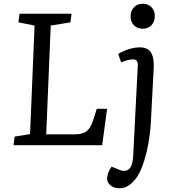

<svg xmlns="http://www.w3.org/2000/svg" viewBox="-20 -773 920 1022"><path d="M58 -46 140 -59 164 -637 78 -654 84 -700H361L355 -654L250 -637L226 -58H376Q402 -58 421 -64Q440 -70 454 -88Q468 -106 479 -143L495 -194H550L524 0H52ZM783 -122Q780 -68 769.5 -8.5Q759 51 741 102.5Q723 154 698 184Q686 198 673 208.5Q660 219 646 224Q632 229 617 229Q586 229 568 213.5Q550 198 550 179Q550 165 555.5 148.5Q561 132 574 114L615 131Q632 138 647 136Q662 134 672.5 120.5Q683 107 686 82Q689 63 689.5 49Q690 35 691 19Q692 3 693 -23L713 -416Q715 -440 708.5 -448.5Q702 -457 688 -457Q675 -457 659 -453Q643 -449 625 -441L609 -486Q622 -494 640.5 -502Q659 -510 681 -515.5Q703 -521 725 -521Q752 -521 769 -509Q786 -497 793 -472Q800 -447 798 -408ZM675 -686Q675 -715 693 -734Q711 -753 740 -753Q759 -753 773.5 -744.5Q788 -736 796 -721.5Q804 -707 804 -687Q804 -658 786.5 -639Q769 -620 740 -620Q711 -620 693 -638.5Q675 -657 675 -686Z"/></svg>

Font: Literata
Style: Italic
Weight: 400
Italic angle: -2°
Designer: Latin by Veronika Burian and Jose Scaglione. Greek by Irene Vlachou. Cyrillic by Vera Evstafieva
Foundry: TypeTogether
Version: Version 3.103;gftools[0.9.29]